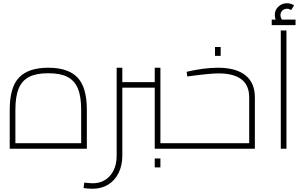

<svg xmlns="http://www.w3.org/2000/svg" viewBox="-20 -918 1888 1185"><path d="M516 -240V0H40V-240Q40 -380 98 -440Q156 -500 278 -500Q400 -500 458 -440Q516 -380 516 -240ZM75 -240V-34H481V-240Q481 -323 460.5 -372Q440 -421 396 -443.5Q352 -466 278 -466Q204 -466 160 -443.5Q116 -421 95.5 -372Q75 -323 75 -240Z M1090 -17Q1090 -8 1086 -4Q1082 0 1070 0H935V-377H735V42Q735 103 712 149.5Q689 196 647.5 221.5Q606 247 552 247Q532 247 496 243L500 209Q536 213 552 213Q619 213 659.5 166Q700 119 700 42V-500H735V-411H935V-500H970V-34H1070Q1082 -34 1086 -29.5Q1090 -25 1090 -17ZM935 60H970V115H935Z M1553 -317V0H1070Q1058 0 1054 -4Q1050 -8 1050 -17Q1050 -25 1054 -29.5Q1058 -34 1070 -34H1518V-317Q1518 -465 1328 -465Q1273 -465 1136 -446L1132 -475Q1240 -500 1325 -500Q1436 -500 1494.5 -453.5Q1553 -407 1553 -317ZM1307 -628H1342V-573H1307Z M1713 -730H1748V0H1713ZM1804 -797V-763H1657V-797H1681Q1676 -812 1676 -825Q1676 -857 1698.5 -877.5Q1721 -898 1751 -898Q1774 -898 1795 -885L1777 -856Q1764 -864 1752 -864Q1734 -864 1722.5 -853Q1711 -842 1711 -824Q1711 -811 1720 -797Z"/></svg>

Font: Cairo ExtraLight
Style: Regular
Weight: 275
Designer: Mohamed Gaber, Accademia di Belle Arti di Urbino and others
Foundry: Kief Type Foundry, Accademia di Belle Arti di Urbino and others
Version: Version 3.011